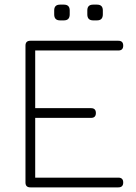

<svg xmlns="http://www.w3.org/2000/svg" viewBox="-20 -809 587 829"><path d="M239 -721Q214 -721 214 -747V-764Q214 -789 239 -789H256Q281 -789 281 -764V-747Q281 -721 256 -721ZM382 -721Q357 -721 357 -747V-764Q357 -789 382 -789H399Q424 -789 424 -764V-747Q424 -721 399 -721ZM111 0Q90 0 90 -21V-612Q90 -633 111 -633H491Q512 -633 512 -612Q512 -591 491 -591H132V-342H373Q394 -342 394 -321Q394 -300 373 -300H132V-42H491Q512 -42 512 -21Q512 0 491 0Z"/></svg>

Font: Jura Light
Style: Regular
Weight: 300
Designer: Daniel Johnson, Alexei Vanyashin
Foundry: Daniel Johnson
Version: Version 5.103